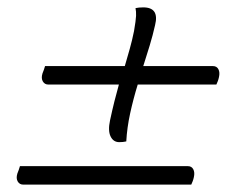

<svg xmlns="http://www.w3.org/2000/svg" viewBox="-20 -600 640 520"><path d="M102 -421H318Q325 -445 331.5 -468Q338 -491 343 -516Q348 -545 348.5 -557Q349 -569 347 -578Q352 -579 356.5 -579.5Q361 -580 368 -580Q412 -580 400 -532Q394 -505 385.5 -477Q377 -449 368 -421H557Q567 -421 571.5 -412.5Q576 -404 573 -391Q572 -386 570 -380.5Q568 -375 566 -371H353Q341 -332 332.5 -293Q324 -254 322 -217Q318 -216 313 -215.5Q308 -215 303 -215Q287 -215 279.5 -230.5Q272 -246 278 -274Q284 -302 290 -326Q296 -350 302 -371H111Q101 -371 96 -379.5Q91 -388 95 -401Q97 -406 99 -411.5Q101 -417 102 -421ZM34 -150H489Q499 -150 503.5 -141.5Q508 -133 505 -120Q504 -115 502 -109.5Q500 -104 498 -100H43Q33 -100 28 -108.5Q23 -117 27 -130Q29 -135 31 -140.5Q33 -146 34 -150Z"/></svg>

Font: Recursive Mn Csl St Lt
Style: Italic
Weight: 300
Italic angle: -15°
Monospace: yes
Version: Version 1.079;hotconv 1.0.112;makeotfexe 2.5.65598; ttfautoh